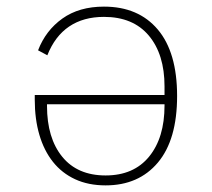

<svg xmlns="http://www.w3.org/2000/svg" viewBox="-20 -548 640 580"><path d="M477 -261V-287Q477 -384 429.5 -440.5Q382 -497 294 -497Q232 -497 189 -468Q146 -439 123 -381L95 -396Q118 -456 168.5 -492Q219 -528 294 -528Q398 -528 456.5 -459Q515 -390 515 -258Q515 -126 457 -57Q399 12 299 12Q247 12 207 -6.5Q167 -25 140 -59Q113 -93 99 -140.5Q85 -188 85 -247V-261ZM122 -228Q122 -131 168 -74.5Q214 -18 299 -18Q384 -18 430.5 -75Q477 -132 477 -229V-233H122Z"/></svg>

Font: IBM Plex Mono ExtraLight
Style: Regular
Weight: 200
Monospace: yes
Designer: Mike Abbink, Paul van der Laan, Pieter van Rosmalen
Foundry: Bold Monday
Version: Version 2.3